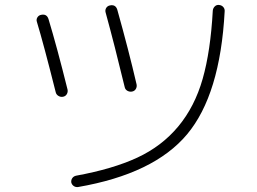

<svg xmlns="http://www.w3.org/2000/svg" viewBox="-20 -735 1040 776"><path d="M295 21Q285 22 277.5 16.5Q270 11 268 2Q267 -8 272.5 -15.5Q278 -23 288 -25Q436 -52 535 -98Q634 -144 700.5 -224Q767 -304 799 -416Q831 -528 840 -692Q841 -702 848 -709Q855 -716 865 -715Q876 -714 882.5 -706.5Q889 -699 888 -689Q870 -352 736 -192Q602 -32 295 21ZM205 -363Q156 -558 129 -647Q126 -656 131 -664.5Q136 -673 146 -675Q169 -680 176 -658Q210 -546 253 -373Q255 -363 250 -354.5Q245 -346 235 -344Q225 -342 216 -347.5Q207 -353 205 -363ZM424 -713Q447 -718 454 -696Q500 -532 532 -394Q534 -384 529 -375.5Q524 -367 514 -365Q504 -363 495 -368Q486 -373 484 -383Q443 -553 407 -684Q404 -694 409 -702.5Q414 -711 424 -713Z"/></svg>

Font: Rounded Mplus 1c Light
Style: Regular
Weight: 300
Version: Version 1.059.20150529